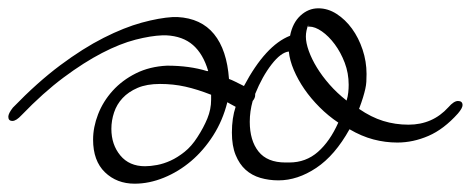

<svg xmlns="http://www.w3.org/2000/svg" viewBox="-45 -414 1133 462"><path d="M7 -137Q-6 -123 -15 -123Q-25 -123 -25 -133Q-25 -141 -14 -155Q45 -216 100 -257Q155 -298 204.5 -323Q254 -348 296 -359.5Q338 -371 371 -373H382Q439 -370 470 -332Q501 -294 506 -224Q512 -222 521 -217.5Q530 -213 542 -207Q594 -305 653 -328Q659 -359 678 -376.5Q697 -394 721 -394Q744 -394 765 -380.5Q786 -367 802 -345Q818 -323 827.5 -294.5Q837 -266 837 -236Q837 -225 836.5 -217Q836 -209 834 -200Q832 -191 828.5 -179.5Q825 -168 819 -152Q848 -132 877 -123Q906 -114 938 -114Q996 -114 1034 -156Q1047 -171 1057 -171Q1068 -171 1068 -161Q1068 -154 1057 -141Q1023 -103 986 -87Q949 -71 911 -71Q882 -71 853.5 -78.5Q825 -86 796 -103Q761 -40 716 -10Q671 20 625 20Q602 20 581.5 14Q561 8 546 -5.5Q531 -19 522 -41Q513 -63 513 -95Q513 -130 522 -157Q515 -161 510 -163.5Q505 -166 502 -168Q491 -124 468 -88Q445 -52 415 -26.5Q385 -1 349.5 13.5Q314 28 279 28Q236 28 207.5 0.5Q179 -27 179 -78Q179 -108 191 -139Q203 -170 226 -195.5Q249 -221 282 -237.5Q315 -254 357 -256Q411 -256 453 -243H456Q444 -284 419.5 -305.5Q395 -327 355 -329H346Q318 -328 281 -318.5Q244 -309 200.5 -286.5Q157 -264 108 -227.5Q59 -191 7 -137ZM463 -174V-186Q430 -199 401 -205.5Q372 -212 340 -212Q308 -212 286 -202.5Q264 -193 250 -178Q236 -163 229.5 -143.5Q223 -124 223 -104Q223 -66 244.5 -40Q266 -14 304 -14Q317 -14 333 -17Q349 -20 365.5 -27.5Q382 -35 399 -48.5Q416 -62 430 -84Q445 -107 454 -129Q463 -151 463 -174ZM569 -188V-185Q569 -178 563 -171Q556 -146 556 -121Q556 -76 577 -49.5Q598 -23 642 -23H643H651Q691 -23 720 -48.5Q749 -74 769 -119Q745 -135 724 -156Q703 -177 687.5 -199.5Q672 -222 662 -245.5Q652 -269 650 -290Q631 -288 608.5 -259Q586 -230 569 -188ZM789 -172Q792 -182 793 -191.5Q794 -201 794 -210Q794 -238 784.5 -263Q775 -288 760.5 -307.5Q746 -327 729.5 -338.5Q713 -350 699 -350H696L697 -355Q691 -340 691 -326Q691 -311 698 -291.5Q705 -272 717.5 -251.5Q730 -231 748 -210.5Q766 -190 789 -172Z"/></svg>

Font: Discipuli Britannica
Style: Regular
Weight: 400
Designer: Peter Wiegel
Foundry: Peter Wiegel
Version: Version 0.001 2009